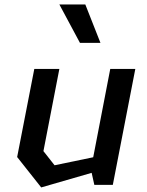

<svg xmlns="http://www.w3.org/2000/svg" viewBox="-20 -830 660 862"><path d="M246.5 -520.5H134L57 -125L165 11.5L391.5 -54L403.5 0H486.5L587.5 -520.5H475L398.5 -124L225 -88L175 -151.5ZM246.5 -810 339 -637.5H431L363 -810Z"/></svg>

Font: Monaspace Krypton Medium
Style: Italic
Weight: 500
Italic angle: -11°
Designer: Riley Cran & the Lettermatic Team
Foundry: Lettermatic
Version: Version 1.101 (Monaspace Krypton)